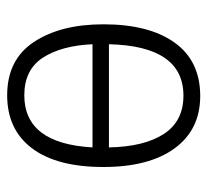

<svg xmlns="http://www.w3.org/2000/svg" viewBox="-42 -540 592 549"><g transform="rotate(-90 254.5 -266.0)"><path d="M459 -267Q459 -389 408.5 -465.5Q358 -542 256 -542Q158 -542 104.5 -471Q51 -400 51 -267Q51 -136 104.5 -63Q158 10 254 10Q354 10 406.5 -63Q459 -136 459 -267ZM256 -493Q329 -493 363.5 -440Q398 -387 402 -298H107Q118 -493 256 -493ZM255 -38Q182 -38 145.5 -94Q109 -150 107 -251H402Q397 -38 255 -38Z"/></g></svg>

Font: Noto Sans UI SemiCondensed Light
Style: Regular
Weight: 300
Width: 4
Designer: Monotype Design Team
Foundry: Monotype Imaging Inc.
Version: Version 1.901